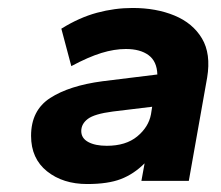

<svg xmlns="http://www.w3.org/2000/svg" viewBox="-20 -694 555 482"><path d="M199 -232Q138 -232 98 -264Q58 -296 58 -353Q58 -417 106 -448Q154 -479 237 -490L375 -507Q374 -540 353 -555.5Q332 -571 296 -571Q267 -571 234.5 -561Q202 -551 159 -528L134 -622Q179 -650 223.5 -662Q268 -674 313 -674Q372 -674 418 -655Q464 -636 487 -597.5Q510 -559 500 -499L454 -240H335L343 -284Q316 -257 283.5 -244.5Q251 -232 199 -232ZM248 -328Q296 -328 324.5 -351.5Q353 -375 359 -407L362 -426L263 -414Q217 -408 200.5 -395.5Q184 -383 184 -365Q184 -347 201.5 -337.5Q219 -328 248 -328Z"/></svg>

Font: Gantari
Style: Bold Italic
Weight: 700
Italic angle: -10°
Designer: Anugrah Pasau
Foundry: Lafontype
Version: Version 1.000; ttfautohint (v1.8.4.7-5d5b)